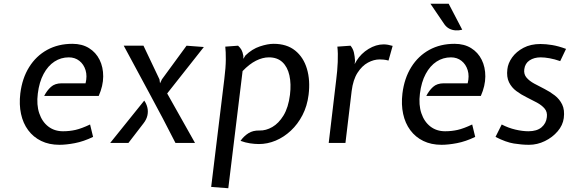

<svg xmlns="http://www.w3.org/2000/svg" viewBox="-20 -760 3032 1021"><path d="M296 10Q241 10 199 -10.5Q157 -31 129.8 -67.8Q102.5 -104.5 91.8 -154.2Q81 -204 88 -263Q98 -344 135 -403.2Q172 -462.5 230.8 -494.8Q289.5 -527 365 -527Q416.5 -527 453.2 -504.2Q490 -481.5 509.5 -442.2Q529 -403 528.8 -353.2Q528.5 -303.5 505 -250H215Q229.5 -278.5 250.8 -297.8Q272 -317 308 -317H435Q444.5 -355.5 435 -386.8Q425.5 -418 402 -436.5Q378.5 -455 346 -455Q304 -455 269.5 -432.5Q235 -410 211.8 -366.8Q188.5 -323.5 181 -262Q173.5 -202.5 188.8 -157.5Q204 -112.5 236.8 -87.2Q269.5 -62 315 -62Q349.5 -62 381.5 -69.2Q413.5 -76.5 459 -98L475 -32Q424 -7.5 378 1.2Q332 10 296 10Z M913 0Q879.5 -65.5 846 -129.8Q812.5 -194 777 -259L638 -517H743L828 -338L831 -317L841 -338L972 -517L1064 -510L869 -263L1017 0ZM566 0 747 -225Q758.5 -209 763.5 -188.8Q768.5 -168.5 764 -146.8Q759.5 -125 743 -104L663 0Z M1103 234 1173 -341Q1180.5 -401 1180.8 -443.5Q1181 -486 1178 -512L1246 -517Q1257.5 -506.5 1264 -495Q1270.5 -483.5 1274 -463V-447L1285 -465Q1320.5 -499.5 1362 -513.2Q1403.5 -527 1435 -527Q1505 -527 1549.5 -491.2Q1594 -455.5 1612.2 -394Q1630.5 -332.5 1621 -256Q1613.5 -196 1588.5 -147.8Q1563.5 -99.5 1526.5 -65Q1489.5 -30.5 1445.8 -12.2Q1402 6 1357 6Q1334.5 6 1309.5 2.2Q1284.5 -1.5 1259 -11Q1276.5 -36 1301 -51.5Q1325.5 -67 1360 -66Q1394 -65 1428 -84.5Q1462 -104 1487.8 -146.2Q1513.5 -188.5 1522 -256Q1529 -314 1519 -359Q1509 -404 1481.8 -429.5Q1454.5 -455 1410 -455Q1376.5 -455 1341.2 -437.2Q1306 -419.5 1270 -382L1194 241Z M1728 0 1768 -337Q1774 -383 1776 -430Q1778 -477 1774 -512L1844 -517Q1857.5 -500.5 1862 -480.8Q1866.5 -461 1868 -437L1866 -419L1876 -437Q1900 -475.5 1939.8 -499.8Q1979.5 -524 2020 -524Q2031.5 -524 2043 -522Q2054.5 -520 2068 -516L2046 -438Q2031 -442 2019.5 -443Q2008 -444 1999 -444Q1968 -444 1936.5 -427Q1905 -410 1881.2 -373Q1857.5 -336 1850 -276L1817 0Z M2328 10Q2273 10 2231 -10.5Q2189 -31 2161.8 -67.8Q2134.5 -104.5 2123.8 -154.2Q2113 -204 2120 -263Q2130 -344 2167 -403.2Q2204 -462.5 2262.8 -494.8Q2321.5 -527 2397 -527Q2448.5 -527 2485.2 -504.2Q2522 -481.5 2541.5 -442.2Q2561 -403 2560.8 -353.2Q2560.5 -303.5 2537 -250H2247Q2261.5 -278.5 2282.8 -297.8Q2304 -317 2340 -317H2467Q2476.5 -355.5 2467 -386.8Q2457.5 -418 2434 -436.5Q2410.5 -455 2378 -455Q2336 -455 2301.5 -432.5Q2267 -410 2243.8 -366.8Q2220.5 -323.5 2213 -262Q2205.5 -202.5 2220.8 -157.5Q2236 -112.5 2268.8 -87.2Q2301.5 -62 2347 -62Q2381.5 -62 2413.5 -69.2Q2445.5 -76.5 2491 -98L2507 -32Q2456 -7.5 2410 1.2Q2364 10 2328 10ZM2438 -602Q2420.5 -597.5 2403 -598.5Q2385.5 -599.5 2370 -607.2Q2354.5 -615 2343 -631L2269 -740H2366Z M2793 10Q2755 10 2712.8 3.2Q2670.5 -3.5 2615 -32L2648 -98Q2683.5 -79.5 2721 -70.8Q2758.5 -62 2790 -62Q2835 -62 2859.8 -83Q2884.5 -104 2888 -137Q2891.5 -164.5 2876.2 -182.5Q2861 -200.5 2835.2 -214.5Q2809.5 -228.5 2780.2 -242.8Q2751 -257 2725.8 -275.8Q2700.5 -294.5 2686.8 -322.5Q2673 -350.5 2678 -392Q2681.5 -424 2703.5 -454.8Q2725.5 -485.5 2763.8 -505.8Q2802 -526 2854 -526Q2882.5 -526 2916 -520.5Q2949.5 -515 2990 -500L2959 -435Q2929 -445.5 2902.5 -450.2Q2876 -455 2855 -455Q2820.5 -455 2796.2 -439Q2772 -423 2768 -392Q2764.5 -365.5 2779.8 -347.5Q2795 -329.5 2820.8 -315.5Q2846.5 -301.5 2875.8 -286.8Q2905 -272 2930.2 -252.5Q2955.5 -233 2969.5 -204.2Q2983.5 -175.5 2978 -132Q2973 -94 2945.5 -61.8Q2918 -29.5 2877.5 -9.8Q2837 10 2793 10Z"/></svg>

Font: Expletus Sans
Style: Italic
Weight: 400
Italic angle: -7°
Designer: Jasper de Waard
Foundry: Designtown
Version: Version 7.500